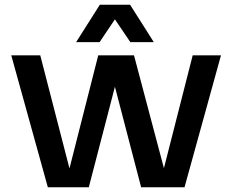

<svg xmlns="http://www.w3.org/2000/svg" viewBox="-20 -795 986 815"><path d="M183.1 0 27.8 -560.1H150.9L274.9 -80.1L397 -560.1H548.8L675.8 -81.1L797.9 -560.1H918L763.2 0H579.1L467.8 -426.8L356.9 0ZM303.2 -616.2 403.8 -774.9H532.2L632.8 -616.2H533.2L467.8 -712.9L402.8 -616.2Z"/></svg>

Font: TASA Explorer SemiBold
Style: Regular
Weight: 600
Designer: Weizhong Zhang
Foundry: Local Remote
Version: Version 1.000;Glyphs 3.1.2 (3151)